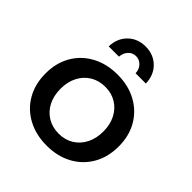

<svg xmlns="http://www.w3.org/2000/svg" viewBox="-203 -887 1030 1030"><g transform="rotate(45 312.5 -372.0)"><path d="M313 -535Q395 -535 457.5 -501Q520 -467 555 -406.5Q590 -346 590 -266Q590 -186 555 -125Q520 -64 457.5 -30Q395 4 313 4Q231 4 168 -30Q105 -64 70 -125Q35 -186 35 -266Q35 -346 70 -406.5Q105 -467 168 -501Q231 -535 313 -535ZM313 -442Q265 -442 228 -419.5Q191 -397 170.5 -357Q150 -317 150 -265Q150 -212 170.5 -172Q191 -132 228 -109.5Q265 -87 313 -87Q361 -87 397.5 -109.5Q434 -132 454.5 -172Q475 -212 475 -265Q475 -317 454.5 -357Q434 -397 397.5 -419.5Q361 -442 313 -442ZM250 -608H172Q174 -671 213.5 -709.5Q253 -748 313 -748Q373 -748 412.5 -709.5Q452 -671 454 -608H376Q375 -637 357 -656Q339 -675 313 -675Q287 -675 269.5 -656Q252 -637 250 -608Z"/></g></svg>

Font: Alexandria
Style: Regular
Weight: 400
Designer: Mohamed Gaber
Foundry: Kief Type Foundry
Version: Version 5.100